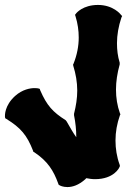

<svg xmlns="http://www.w3.org/2000/svg" viewBox="-37 -722 540 778"><path d="M453 -662C452 -664 422 -702 360 -702C299 -702 272 -669 271 -667L267 -662L269 -656C278 -627 282 -598 282 -570C282 -535 275 -499 261 -464L259 -460L260 -455C270 -423 276 -389 276 -355C276 -324 271 -293 263 -261V-255C269 -225 272 -196 272 -169V-166C259 -184 248 -204 233 -230L229 -235C177 -268 153 -294 126 -356L124 -362L117 -364C116 -364 111 -365 103 -365C86 -365 54 -360 24 -333C-19 -294 -17 -254 -17 -250L-16 -243L-11 -240C47 -204 72 -175 97 -111L98 -107L102 -105C156 -69 180 -31 199 22L201 27L205 29C206 30 218 36 236 36C256 36 281 29 309 4C310 2 312 1 313 0C323 2 335 4 348 4C425 4 447 -43 447 -45L449 -49L448 -54C436 -87 431 -120 431 -153C431 -187 437 -221 449 -255L451 -259L449 -263C438 -294 433 -326 433 -359C433 -391 438 -425 448 -461V-468C440 -494 437 -520 437 -547C437 -580 443 -615 455 -651L458 -657Z"/></svg>

Font: Hanalei Fill
Style: Regular
Weight: 400
Designer: Astigmatic (AOETI)
Foundry: Astigmatic (AOETI)
Version: Version 1.000